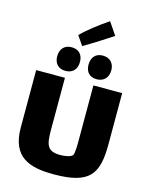

<svg xmlns="http://www.w3.org/2000/svg" viewBox="-141 -1060 910 1160"><g transform="rotate(15 314.0 -480.0)"><path d="M236 -840 276 -782C331 -814 424 -873 453 -893L400 -971C344 -933 269 -876 236 -840ZM288 -686C288 -731 262 -759 217 -759C173 -759 146 -730 146 -684C146 -638 173 -611 217 -611C262 -611 288 -640 288 -686ZM484 -686C484 -731 456 -759 412 -759C368 -759 342 -730 342 -684C342 -638 368 -611 412 -611C456 -611 484 -640 484 -686ZM403 -570V-219C403 -202 403 -144 394 -132C383 -118 347 -112 317 -112C232 -112 225 -156 225 -249V-570H45V-211C45 -24 160 11 309 11C537 11 583 -64 583 -251V-570Z"/></g></svg>

Font: FilmFarsi_V5 Display
Style: Regular
Weight: 400
Designer: Borna Izadpanah
Foundry: Borna Izadpanah
Version: Version 1.000;PS 001.000;hotconv 1.0.88;makeotf.lib2.5.64775